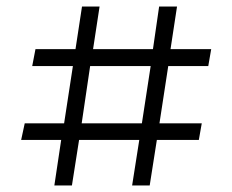

<svg xmlns="http://www.w3.org/2000/svg" viewBox="-20 -570 714 590"><path d="M147 0 168 -140H45L56 -191H177L204 -367H79L89 -419H212L232 -550H286L266 -419H450L469 -550H524L504 -419H629L620 -367H497L470 -191H600L591 -140H462L440 0H386L408 -140H223L201 0ZM231 -191H416L443 -367H257Z"/></svg>

Font: Text Regular
Style: Regular
Weight: 400
Designer: Latin by Veronika Burian and Jose Scaglione. Greek by Irene Vlachou. Cyrillic by Vera Evstafieva.
Foundry: TypeTogether
Version: Version 3.002